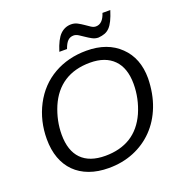

<svg xmlns="http://www.w3.org/2000/svg" viewBox="-154 -1010 1086 1152"><g transform="rotate(-20 389.0 -434.0)"><path d="M458 -698Q592 -698 671 -621Q750 -545 750 -416Q748 -318 717.5 -239.5Q687 -161 633 -105.5Q579 -50 506 -20Q433 10 346 10Q277 10 222.5 -10Q168 -30 130.5 -67.5Q93 -105 73.5 -158.5Q54 -212 54 -280Q54 -396 105 -494Q157 -593 249 -645.5Q341 -698 458 -698ZM454 -623Q356 -623 288 -579Q220 -535 183 -449Q147 -363 147 -275Q147 -172 199 -119Q251 -66 351 -66Q446 -66 514 -108Q581 -150 619 -234Q657 -321 657 -414Q657 -516 604 -569.5Q551 -623 454 -623ZM555 -747Q534 -747 515.5 -757Q497 -767 480.5 -778.5Q464 -790 448 -800Q432 -810 417 -810Q395 -810 380 -795.5Q365 -781 353 -747H304Q327 -821 356.5 -849.5Q386 -878 426 -878Q448 -878 466.5 -868Q485 -858 501.5 -846.5Q518 -835 533 -825Q548 -815 563 -815Q607 -815 627 -878H677Q665 -840 653 -815.5Q641 -791 627 -776.5Q613 -762 595.5 -755.5Q578 -749 555 -747Z"/></g></svg>

Font: Libra Sans Modern
Style: Italic
Weight: 400
Italic angle: -12°
Foundry: Stefan Peev, Context Ltd
Version: Version 1.000